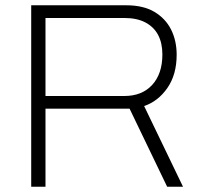

<svg xmlns="http://www.w3.org/2000/svg" viewBox="-20 -706 779 726"><path d="M98 0V-686H458Q522 -686 564 -661Q606 -636 627 -594Q648 -552 648 -499Q648 -424 613 -373.5Q578 -323 525 -305L672 0H612L470 -295H152V0ZM152 -343H450Q517 -343 555.5 -385Q594 -427 594 -500Q594 -543 578 -573.5Q562 -604 530 -621Q498 -638 450 -638H152Z"/></svg>

Font: Archivo SemiBold Thin
Style: Regular
Weight: 250
Version: Version 2.001